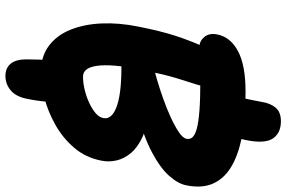

<svg xmlns="http://www.w3.org/2000/svg" viewBox="-188 -690 1020 683"><g transform="rotate(90 321.5 -348.0)"><path d="M249.6 142.2Q220.8 142.2 205.2 122.4Q189.6 102.6 190.8 61.2Q191.2 21.8 193 -13.5Q194.8 -48.8 198 -81.6L349.2 -94.4Q344 -43.8 341.5 -8.6Q339 26.6 331.2 64.4Q323.8 104 301.3 123.1Q278.8 142.2 249.6 142.2ZM455.4 -618.4 313.4 -633.4Q320.6 -666.8 328.1 -700.7Q335.6 -734.6 342.2 -770.4Q346.8 -800.4 362.6 -819.1Q378.4 -837.8 410.8 -837.8Q453 -837.8 472.1 -809.2Q491.2 -780.6 478.2 -715.6Q473.2 -692.8 467.8 -668.7Q462.4 -644.6 455.4 -618.4ZM239.2 16.4Q181.2 16.4 143.1 -11.9Q105 -40.2 85.3 -89Q65.6 -137.8 62.9 -200.1Q60.2 -262.4 74.2 -331Q82.2 -371 90 -402.7Q97.8 -434.4 106.9 -462.6Q116 -490.8 128.2 -521.8Q140.4 -552.8 158.2 -592.2Q169 -616.2 188.7 -626.9Q208.4 -637.6 226 -637.6Q248.6 -637.6 263.9 -624Q279.2 -610.4 284.1 -588.3Q289 -566.2 280.8 -540.2Q268.2 -500.8 259.2 -471.7Q250.2 -442.6 243.3 -413.1Q236.4 -383.6 228.2 -343.4Q216.4 -287.8 213.2 -248.1Q210 -208.4 213.7 -183.1Q217.4 -157.8 227 -145.8Q236.6 -133.8 252 -133.8Q273.8 -133.8 298.2 -139.6Q322.6 -145.4 344.6 -155.5Q366.6 -165.6 381.9 -178.5Q397.2 -191.4 399.6 -206.4Q402.6 -222.2 390.9 -234.6Q379.2 -247 353.4 -255.4Q327.6 -263.8 288.7 -267.5Q249.8 -271.2 198.6 -270.2Q169.8 -269.2 156.1 -287.5Q142.4 -305.8 148.2 -336Q151.4 -350.6 166.8 -363.8Q182.2 -377 205.8 -382.2Q228.4 -387 261.6 -396.7Q294.8 -406.4 330.4 -419Q366 -431.6 397.4 -446.1Q428.8 -460.6 449.9 -474.9Q471 -489.2 473.2 -502Q475.8 -514 467.9 -523.1Q460 -532.2 437.2 -538.5Q414.4 -544.8 372.1 -548Q329.8 -551.2 263 -551.2Q227.8 -551.2 194.6 -549.6Q161.4 -548 146.2 -548Q125.4 -548 110.8 -565.6Q96.2 -583.2 102.2 -612.4Q111.8 -658.8 161.9 -685.4Q212 -712 305.8 -712Q388.8 -712 455.5 -700.7Q522.2 -689.4 567 -664.5Q611.8 -639.6 631.1 -599.4Q650.4 -559.2 638.8 -501.4Q633.6 -473 605.7 -441Q577.8 -409 520.8 -378.8Q463.8 -348.6 372.2 -324.6L369.8 -370.6Q427.6 -363.4 465.3 -346.1Q503 -328.8 523.4 -304.8Q543.8 -280.8 550.2 -253.1Q556.6 -225.4 550.8 -198.2Q539.8 -142.8 505.1 -102.3Q470.4 -61.8 423.5 -35.5Q376.6 -9.2 327.9 3.6Q279.2 16.4 239.2 16.4Z"/></g></svg>

Font: Shantell Sans Light
Style: Italic
Weight: 300
Italic angle: -11°
Designer: Stephen Nixon, Anya Danilova, Shantell Martin
Foundry: Arrow Type
Version: Version 1.008;[ac192a2d6]